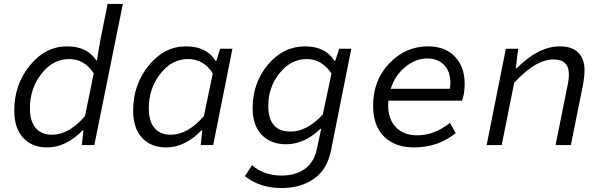

<svg xmlns="http://www.w3.org/2000/svg" viewBox="-20 -732 3040 969"><path d="M218 12Q142 12 97 -36.5Q52 -85 52 -174Q52 -305 130.5 -401.5Q209 -498 319 -498Q420 -498 466 -427H469L485 -522L523 -712H600L456 0H393L401 -74H397Q313 12 218 12ZM242 -52Q327 -52 409 -146L453 -362Q406 -434 329 -434Q247 -434 189 -359.5Q131 -285 131 -186Q131 -119 160.5 -85.5Q190 -52 242 -52Z M819 12Q742 12 697 -36.5Q652 -85 652 -174Q652 -305 730.5 -401.5Q809 -498 919 -498Q1023 -498 1068 -425H1072L1091 -486H1153L1056 0H993L1001 -74H997Q913 12 819 12ZM842 -52Q927 -52 1009 -146L1054 -362Q1007 -434 929 -434Q847 -434 789 -359.5Q731 -285 731 -186Q731 -119 760 -85.5Q789 -52 842 -52Z M1401 217Q1291 217 1216 157L1252 102Q1312 154 1402 154Q1470 154 1517 121.5Q1564 89 1579 21L1601 -82H1597Q1517 -4 1424 -4Q1346 -4 1300.5 -52Q1255 -100 1255 -186Q1255 -314 1332.5 -406Q1410 -498 1519 -498Q1623 -498 1668 -425H1672L1692 -486H1753L1651 25Q1632 123 1565 170Q1498 217 1401 217ZM1447 -68Q1529 -68 1609 -154L1653 -361Q1604 -434 1528 -434Q1449 -434 1391.5 -363.5Q1334 -293 1334 -198Q1334 -68 1447 -68Z M2070 12Q1974 12 1918.5 -42.5Q1863 -97 1863 -198Q1863 -327 1945 -412.5Q2027 -498 2140 -498Q2227 -498 2276 -446Q2325 -394 2325 -311Q2325 -258 2312 -224H1940Q1939 -217 1939 -202Q1939 -130 1978.5 -89.5Q2018 -49 2085 -49Q2172 -49 2251 -112L2280 -60Q2190 12 2070 12ZM2136 -437Q2079 -437 2026.5 -395Q1974 -353 1952 -284H2250Q2253 -299 2253 -314Q2253 -371 2221.5 -404Q2190 -437 2136 -437Z M2436 0 2533 -486H2595L2583 -387H2587Q2698 -498 2805 -498Q2868 -498 2899 -466Q2930 -434 2930 -377Q2930 -346 2921 -297L2861 0H2784L2842 -289Q2851 -327 2851 -357Q2851 -432 2774 -432Q2682 -432 2575 -314L2512 0Z"/></svg>

Font: TypoPRO Source Code Pro
Style: Italic
Weight: 400
Italic angle: -11°
Monospace: yes
Designer: Paul D. Hunt, Teo Tuominen
Foundry: Adobe Systems Incorporated
Version: Version 1.030;PS 1.0;hotconv 1.0.84;makeotf.lib2.5.63406